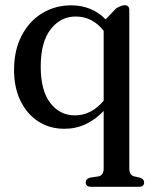

<svg xmlns="http://www.w3.org/2000/svg" viewBox="-20 -484 584 738"><path d="M330.5 234Q309.5 234 309.5 217Q309.5 204.5 325 199L358.5 194Q378.5 189.5 378.5 163.5V-57.5Q347.5 -24.5 309.5 -6.8Q271.5 11 227.5 11Q171 11 127.2 -17.2Q83.5 -45.5 58.8 -96.5Q34 -147.5 34 -215Q34 -291 63.2 -347Q92.5 -403 142.2 -433.2Q192 -463.5 254 -463.5Q294 -463.5 327.5 -449.5Q361 -435.5 386 -409.5L426 -451.5Q447 -464 459.5 -464Q477 -464 477 -445V164Q477 189 496 194L518.5 199Q534 205 534 217Q534 234 513.5 234ZM136.5 -228Q136.5 -136 173.2 -88.2Q210 -40.5 268 -40.5Q331 -40.5 378.5 -97V-365.5Q335.5 -420.5 270.5 -420.5Q213 -420.5 174.8 -371.5Q136.5 -322.5 136.5 -228Z"/></svg>

Font: Fraunces 72pt S050
Style: Regular
Weight: 400
Version: Version 1.000; ttfautohint (v1.8.3)